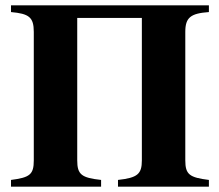

<svg xmlns="http://www.w3.org/2000/svg" viewBox="-20 -696 818 716"><path d="M509 -629V-98C509 -47 493 -33 420 -25V0H759V-25C687 -34 671 -45 671 -98V-577C671 -631 691 -646 759 -651V-676H21V-651C88 -645 106 -632 106 -577V-98C106 -45 91 -34 21 -25V0H357V-25C284 -33 268 -45 268 -98V-629Z"/></svg>

Font: STIXGeneral
Style: Bold
Weight: 700
Designer: MicroPress Inc., with final additions and corrections provided by Coen Hoffman, Elsevier (retired)
Version: Version 1.1.0